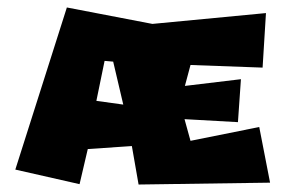

<svg xmlns="http://www.w3.org/2000/svg" viewBox="-20 -523 765 514"><path d="M238 -253 260 -360 283 -358 310 -243ZM159 -503 21 -69 193 -30 215 -124 333 -132 351 -29 703 -34 674 -183 490 -146 474 -204 617 -196 625 -311 475 -293 490 -349 683 -342 692 -488 388 -459Z"/></svg>

Font: Super Mario
Style: Regular
Weight: 400
Version: Version 1.0